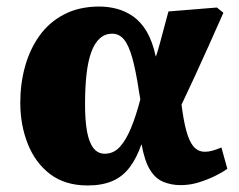

<svg xmlns="http://www.w3.org/2000/svg" viewBox="-20 -552 731 587"><path d="M248 15Q179 15 133.5 -19.5Q88 -54 65 -112Q42 -170 42 -238Q42 -296 56.5 -348.5Q71 -401 100.5 -442.5Q130 -484 176 -508Q222 -532 284 -532Q311 -532 337.5 -525Q364 -518 387.5 -501.5Q411 -485 428.5 -455.5Q446 -426 456 -380H457Q464 -401 469.5 -422Q475 -443 481.5 -467Q488 -491 495 -517L643 -529L663 -513Q640 -461 618 -412Q596 -363 575.5 -318.5Q555 -274 535 -232L538 -210Q545 -163 554.5 -136.5Q564 -110 576.5 -99Q589 -88 606 -88Q618 -88 630 -91.5Q642 -95 657 -101L675 -36Q660 -25 637.5 -14Q615 -3 588 5.5Q561 14 532 14Q504 14 479.5 4Q455 -6 438.5 -33Q422 -60 413 -110H412Q398 -69 376.5 -40.5Q355 -12 323.5 1.5Q292 15 248 15ZM300 -82Q327 -82 346 -102.5Q365 -123 380.5 -160.5Q396 -198 409 -248L405 -272Q395 -338 384 -376.5Q373 -415 358.5 -432Q344 -449 323 -449Q301 -449 285 -434.5Q269 -420 259 -392.5Q249 -365 244.5 -325Q240 -285 240 -233Q240 -184 246 -150.5Q252 -117 265.5 -99.5Q279 -82 300 -82Z"/></svg>

Font: Literata 18pt ExtraBold
Style: Italic
Weight: 800
Italic angle: -2°
Designer: Latin by Veronika Burian and Jose Scaglione. Greek by Irene Vlachou. Cyrillic by Vera Evstafieva
Foundry: TypeTogether
Version: Version 3.103;gftools[0.9.29]